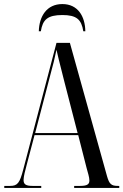

<svg xmlns="http://www.w3.org/2000/svg" viewBox="-20 -925 607 945"><path d="M171 -771H181C190 -828 214 -851 287 -851C357 -851 381 -829 390 -771H400C399 -845 363 -905 287 -905C210 -905 173 -845 171 -771ZM1 0H183V-10H140C107 -10 96 -18 96 -39C96 -56 104 -86 112 -116L150 -260H365L406 -99C412 -76 420 -53 420 -37C420 -20 412 -10 375 -10H345V0H567V-10H560C528 -10 518 -19 507 -57L324 -714H258L94 -89C77 -24 66 -10 30 -10H1ZM153 -270 229 -561C243 -613 247 -628 258 -680C263 -657 271 -624 296 -526L362 -270Z"/></svg>

Font: Noto Serif Display ExtraCondensed
Style: Regular
Weight: 400
Width: 2
Designer: Monotype Design Team
Foundry: Monotype Imaging Inc.
Version: Version 2.009